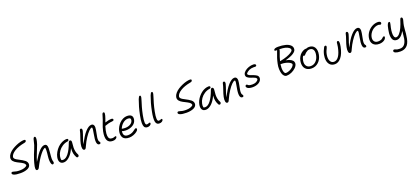

<svg xmlns="http://www.w3.org/2000/svg" viewBox="86 -2530 9986 4596"><g transform="rotate(-20 5078.5 -232.0)"><path d="M221.2 -35.2Q165.5 -35.2 123.3 -41Q81.1 -46.9 56.6 -57.1Q32.2 -67.4 21.2 -80.3Q10.3 -93.3 13.2 -107.9Q17.6 -132.8 46.9 -132.8Q59.6 -132.8 79.6 -125.5Q99.6 -118.2 136.5 -110.6Q173.3 -103 227.1 -103Q292 -103 339.8 -118.2Q387.7 -133.3 411.1 -160.2Q412.1 -180.2 401.4 -198Q390.6 -215.8 371.8 -229.7Q353 -243.7 328.4 -257.1Q303.7 -270.5 277.1 -283.7Q250.5 -296.9 224.1 -310.5Q197.8 -324.2 175.3 -340.8Q152.8 -357.4 136.7 -376.5Q120.6 -395.5 113.8 -420.4Q106.9 -445.3 112.8 -474.1Q122.1 -521.5 160.4 -566.4Q198.7 -611.3 250.7 -644.3Q302.7 -677.2 361.1 -702.6Q419.4 -728 472.7 -741Q525.9 -753.9 563 -753.9Q584.5 -753.9 593.8 -745.1Q603 -736.3 599.1 -721.2Q594.7 -691.9 546.9 -684.1Q388.2 -654.3 291.3 -593.5Q194.3 -532.7 180.2 -461.9Q175.8 -439.9 191.7 -419.7Q207.5 -399.4 236.1 -382.3Q264.6 -365.2 299.3 -347.7Q334 -330.1 368.4 -310.1Q402.8 -290 430.2 -268.1Q457.5 -246.1 471.2 -216.1Q484.9 -186 478 -151.9Q472.2 -122.6 448.7 -99.6Q425.3 -76.7 389.6 -63Q354 -49.3 311.3 -42.2Q268.6 -35.2 221.2 -35.2Z M617.7 30.8Q596.7 30.8 588.9 6.6Q581.1 -17.6 590.8 -74.2Q605.5 -148.4 629.2 -223.9Q652.8 -299.3 673.8 -350.1Q694.8 -400.9 718.8 -459.7Q742.7 -518.6 753.9 -554.2Q763.2 -583 774.2 -632.6Q785.2 -682.1 792 -702.1Q796.9 -717.8 806.9 -728.3Q816.9 -738.8 831.1 -738.8Q840.3 -738.3 846.4 -731.4Q852.5 -724.6 854.7 -709.7Q856.9 -694.8 855 -672.9Q853 -650.9 845.7 -619.4Q838.4 -587.9 825.7 -548.8Q811.5 -505.9 755.4 -369.6Q699.2 -233.4 677.7 -153.8Q781.7 -328.6 853.3 -400.9Q924.8 -473.1 984.9 -473.1Q1022 -473.1 1038.6 -446Q1055.2 -418.9 1054.7 -368.7Q1054.2 -318.4 1046.9 -247.1Q1036.1 -143.6 1036.9 -101.8Q1037.6 -60.1 1047.9 -32.2Q1053.2 -14.2 1050.8 1Q1048.8 13.2 1037.8 22Q1026.9 30.8 1014.6 30.8Q995.1 30.8 982.4 -1Q969.7 -32.7 967.3 -81.5Q964.8 -130.4 971.7 -189Q983.9 -281.2 985.1 -333.3Q986.3 -385.3 979 -407.2Q936.5 -408.2 848.1 -297.1Q759.8 -186 671.9 -6.8Q652.8 30.8 617.7 30.8Z M1278.8 77.1Q1213.9 77.1 1186 30Q1158.2 -17.1 1173.8 -96.2Q1185.5 -154.8 1219.5 -214.1Q1253.4 -273.4 1300.5 -320.6Q1347.7 -367.7 1409.2 -397.2Q1470.7 -426.8 1531.7 -426.8Q1550.3 -426.8 1559.8 -418Q1569.3 -409.2 1566.4 -393.1Q1561.5 -367.7 1530.8 -363.8Q1460.9 -354 1398.9 -314Q1336.9 -273.9 1297.1 -216.6Q1257.3 -159.2 1244.6 -96.2Q1232.4 -40.5 1242.7 3.9Q1257.8 13.2 1287.6 13.2Q1356 13.2 1425 -75.2Q1494.1 -163.6 1553.7 -330.1Q1567.9 -367.2 1594.7 -367.2Q1614.3 -367.2 1623.8 -349.1Q1633.3 -331.1 1629.4 -300.8Q1620.6 -224.6 1619.4 -177.7Q1618.2 -130.9 1628.4 -80.8Q1638.7 -30.8 1664.6 16.1Q1674.8 33.2 1663.8 53.7Q1652.8 74.2 1634.8 74.2Q1621.6 74.2 1614.3 69.3Q1606.9 64.5 1601.6 53.2Q1574.7 4.4 1563.2 -48.1Q1551.8 -100.6 1557.6 -185.1Q1533.2 -129.9 1504.4 -85.2Q1475.6 -40.5 1447.3 -10.7Q1418.9 19 1389.2 39.3Q1359.4 59.6 1332 68.4Q1304.7 77.1 1278.8 77.1Z M2230 -40Q2129.9 -40 2185.1 -314Q2199.7 -388.7 2202.9 -424.6Q2206.1 -460.4 2200.2 -477.1Q2198.2 -478 2191.4 -478Q2164.1 -478 2116.2 -431.4Q2068.4 -384.8 2012 -299.1Q1955.6 -213.4 1911.1 -113.8Q1891.6 -68.4 1879.6 -54.2Q1867.7 -40 1849.1 -40Q1815.9 -40 1806.2 -85.4Q1796.4 -130.9 1811 -200.2Q1825.2 -270 1858.2 -361.3Q1891.1 -452.6 1903.3 -514.2Q1905.8 -527.3 1914.6 -535.6Q1923.3 -543.9 1936 -543.9Q1951.7 -543.9 1960.9 -527.6Q1970.2 -511.2 1963.4 -478Q1957 -446.3 1939.2 -399.2Q1921.4 -352.1 1902.1 -292.5Q1882.8 -232.9 1871.1 -167Q1956.1 -348.1 2044.7 -446.5Q2133.3 -544.9 2204.1 -544.9Q2250 -544.9 2266.4 -504.2Q2282.7 -463.4 2268.1 -391.1Q2238.8 -244.6 2234.4 -210.9Q2224.6 -131.8 2247.1 -103.5Q2249 -101.1 2251 -99.1Q2267.1 -83 2263.2 -63Q2258.3 -40 2230 -40Z M2558.1 -4.9Q2358.4 -4.9 2417 -299.8Q2426.8 -349.1 2441.2 -393.6Q2455.6 -438 2475.6 -489.3Q2495.6 -540.5 2502.9 -562Q2514.2 -597.2 2527.1 -639.4Q2540 -681.6 2544.9 -696.8Q2553.7 -724.1 2579.1 -724.1Q2591.8 -724.1 2597.4 -714.6Q2603 -705.1 2601.8 -685.8Q2600.6 -666.5 2593.8 -639.6Q2586.9 -612.8 2574.2 -575.2Q2559.1 -530.8 2540 -481L2543.9 -481.9Q2582 -495.6 2626.7 -504.4Q2671.4 -513.2 2706.1 -513.2Q2725.6 -513.2 2737.3 -502.7Q2749 -492.2 2746.1 -478Q2743.2 -463.9 2733.9 -457.8Q2724.6 -451.7 2705.1 -450.2Q2647.5 -445.3 2605.2 -434.6Q2563 -423.8 2513.2 -404.8Q2512.2 -404.8 2511.2 -403.8Q2492.7 -344.7 2484.9 -304.2Q2466.3 -218.3 2471.9 -166.5Q2477.5 -114.7 2501 -92.8Q2524.4 -70.8 2568.8 -70.8Q2596.7 -70.8 2619.4 -80.3Q2642.1 -89.8 2651.9 -89.8Q2662.6 -89.8 2667.5 -83Q2672.4 -76.2 2669.9 -64.9Q2665 -41 2634.3 -22.9Q2603.5 -4.9 2558.1 -4.9Z M2958 55.2Q2899.9 55.2 2859.6 38.1Q2819.3 21 2799.6 -9.5Q2779.8 -40 2774.2 -82.3Q2768.6 -124.5 2779.8 -174.8Q2789.6 -223.1 2817.1 -272Q2844.7 -320.8 2883.3 -360.6Q2921.9 -400.4 2973.1 -425.3Q3024.4 -450.2 3076.2 -450.2Q3154.3 -450.2 3188.2 -415Q3222.2 -379.9 3209 -309.1Q3193.4 -229.5 3117.7 -182.1Q3042 -134.8 2939 -134.8Q2864.3 -134.8 2842.8 -154.8Q2829.6 -89.8 2854 -49.8Q2878.4 -9.8 2947.8 -9.8Q2985.8 -9.8 3019.8 -19.5Q3053.7 -29.3 3076.7 -43Q3099.6 -56.6 3117.9 -70.6Q3136.2 -84.5 3150.1 -94.2Q3164.1 -104 3172.9 -104Q3186.5 -104 3193.4 -93.8Q3200.2 -83.5 3196.8 -65.9Q3191.9 -42.5 3155.8 -14.2Q3119.6 14.2 3064.5 34.7Q3009.3 55.2 2958 55.2ZM2862.8 -204.1Q2866.7 -204.1 2890.1 -200Q2913.6 -195.8 2939 -195.8Q3021 -195.8 3076.4 -229.2Q3131.8 -262.7 3143.1 -317.9Q3149.9 -351.6 3134.8 -367.7Q3119.6 -383.8 3077.1 -383.8Q3008.3 -383.8 2947.3 -331.8Q2886.2 -279.8 2856.9 -203.1Z M3456.5 -30.8Q3438.5 -30.8 3424.6 -33.9Q3410.6 -37.1 3397 -45.9Q3383.3 -54.7 3374.5 -69.6Q3365.7 -84.5 3360.1 -109.6Q3354.5 -134.8 3354.5 -168.7Q3354.5 -202.6 3360.1 -250.7Q3365.7 -298.8 3377.9 -358.9Q3401.9 -477.1 3425 -557.4Q3448.2 -637.7 3481.9 -732.9Q3497.1 -771.5 3508.1 -786.6Q3519 -801.8 3532.7 -801.8Q3564 -801.8 3551.8 -743.2Q3546.9 -717.3 3529.8 -666.7Q3512.7 -616.2 3488.5 -531.2Q3464.4 -446.3 3442.9 -338.9Q3395.5 -98.1 3458.5 -98.1Q3481.4 -98.1 3502.2 -107.2Q3522.9 -116.2 3530.8 -116.2Q3553.7 -116.2 3548.8 -86.9Q3544.4 -64.5 3516.6 -47.6Q3488.8 -30.8 3456.5 -30.8Z M3756.3 -17.1Q3730.5 -17.1 3712.2 -23.4Q3693.8 -29.8 3678.2 -50.3Q3662.6 -70.8 3657.2 -106Q3651.9 -141.1 3656 -201.7Q3660.2 -262.2 3677.2 -345.2Q3701.2 -464.8 3724.4 -546.1Q3747.6 -627.4 3780.3 -719.2Q3795.4 -757.8 3806.6 -772.9Q3817.9 -788.1 3831.5 -788.1Q3862.8 -788.1 3850.6 -729Q3845.7 -703.1 3828.6 -652.6Q3811.5 -602.1 3787.1 -517.3Q3762.7 -432.6 3741.2 -325.2Q3693.8 -84 3757.3 -84Q3780.3 -84 3801 -93Q3821.8 -102.1 3829.6 -102.1Q3852.5 -102.1 3847.7 -73.2Q3843.3 -50.8 3815.9 -33.9Q3788.6 -17.1 3756.3 -17.1Z M4450.2 -35.2Q4394.5 -35.2 4352.3 -41Q4310.1 -46.9 4285.6 -57.1Q4261.2 -67.4 4250.2 -80.3Q4239.3 -93.3 4242.2 -107.9Q4246.6 -132.8 4275.9 -132.8Q4288.6 -132.8 4308.6 -125.5Q4328.6 -118.2 4365.5 -110.6Q4402.3 -103 4456.1 -103Q4521 -103 4568.8 -118.2Q4616.7 -133.3 4640.1 -160.2Q4641.1 -180.2 4630.4 -198Q4619.6 -215.8 4600.8 -229.7Q4582 -243.7 4557.4 -257.1Q4532.7 -270.5 4506.1 -283.7Q4479.5 -296.9 4453.1 -310.5Q4426.8 -324.2 4404.3 -340.8Q4381.8 -357.4 4365.7 -376.5Q4349.6 -395.5 4342.8 -420.4Q4335.9 -445.3 4341.8 -474.1Q4351.1 -521.5 4389.4 -566.4Q4427.7 -611.3 4479.7 -644.3Q4531.7 -677.2 4590.1 -702.6Q4648.4 -728 4701.7 -741Q4754.9 -753.9 4792 -753.9Q4813.5 -753.9 4822.8 -745.1Q4832 -736.3 4828.1 -721.2Q4823.7 -691.9 4775.9 -684.1Q4617.2 -654.3 4520.3 -593.5Q4423.3 -532.7 4409.2 -461.9Q4404.8 -439.9 4420.7 -419.7Q4436.5 -399.4 4465.1 -382.3Q4493.7 -365.2 4528.3 -347.7Q4563 -330.1 4597.4 -310.1Q4631.8 -290 4659.2 -268.1Q4686.5 -246.1 4700.2 -216.1Q4713.9 -186 4707 -151.9Q4701.2 -122.6 4677.7 -99.6Q4654.3 -76.7 4618.7 -63Q4583 -49.3 4540.3 -42.2Q4497.6 -35.2 4450.2 -35.2Z M4905.8 56.2Q4840.8 56.2 4813 9Q4785.2 -38.1 4800.8 -117.2Q4810.1 -164.1 4833.5 -211.9Q4856.9 -259.8 4891.8 -301.8Q4926.8 -343.8 4968.5 -376.7Q5010.3 -409.7 5059.8 -429Q5109.4 -448.2 5158.7 -448.2Q5177.2 -448.2 5187 -439.2Q5196.8 -430.2 5193.8 -414.1Q5189 -389.2 5157.7 -384.8Q5087.9 -375 5025.9 -335Q4963.9 -294.9 4924.1 -237.5Q4884.3 -180.2 4871.6 -117.2Q4865.2 -88.4 4864.7 -68.1Q4864.3 -47.9 4869.6 -17.1Q4884.8 -7.8 4914.6 -7.8Q4982.9 -7.8 5052 -96.2Q5121.1 -184.6 5180.7 -351.1Q5194.8 -388.2 5221.7 -388.2Q5241.2 -388.2 5250.7 -369.9Q5260.3 -351.6 5256.8 -321.8Q5247.6 -245.1 5246.3 -198.5Q5245.1 -151.9 5255.4 -101.8Q5265.6 -51.8 5291.5 -4.9Q5301.8 12.2 5290.8 32.7Q5279.8 53.2 5261.7 53.2Q5248.5 53.2 5241.2 48.3Q5233.9 43.5 5228.5 32.2Q5201.7 -16.6 5190.2 -69.1Q5178.7 -121.6 5184.6 -206.1Q5160.2 -150.9 5131.3 -106.2Q5102.5 -61.5 5074.2 -31.7Q5045.9 -2 5016.1 18.3Q4986.3 38.6 4959 47.4Q4931.6 56.2 4905.8 56.2Z M5830.1 73.2Q5730 73.2 5785.2 -201.2Q5800.3 -277.3 5803.7 -311.3Q5807.1 -345.2 5801.3 -363.8Q5796.9 -365.2 5791 -365.2Q5763.7 -365.2 5716.1 -318.6Q5668.5 -272 5612.1 -186.3Q5555.7 -100.6 5511.2 -1Q5491.7 44.4 5479.7 58.8Q5467.8 73.2 5449.2 73.2Q5416 73.2 5406.2 27.8Q5396.5 -17.6 5411.1 -86.9Q5425.3 -156.7 5458.3 -248Q5491.2 -339.4 5503.4 -400.9Q5505.9 -414.1 5514.6 -422.6Q5523.4 -431.2 5536.1 -431.2Q5551.8 -431.2 5561 -414.8Q5570.3 -398.4 5563.5 -365.2Q5556.6 -333 5539.3 -285.9Q5522 -238.8 5502.7 -179.2Q5483.4 -119.6 5471.2 -53.2Q5557.6 -234.9 5645.8 -333.5Q5733.9 -432.1 5804.2 -432.1Q5850.1 -432.1 5866.5 -391.1Q5882.8 -350.1 5868.2 -277.8Q5838.9 -131.3 5834.5 -97.7Q5824.7 -18.6 5847.2 9.8Q5849.1 12.2 5851.1 14.2Q5867.2 30.3 5863.3 49.8Q5858.4 73.2 5830.1 73.2Z M6147.9 -67.9Q6103 -67.9 6069.3 -76.4Q6035.6 -85 6019 -97.7Q6002.4 -110.4 5995.4 -123.5Q5988.3 -136.7 5990.7 -147.9Q5993.2 -160.2 6002.2 -168.5Q6011.2 -176.8 6022.9 -176.8Q6032.2 -176.8 6038.6 -172.1Q6044.9 -167.5 6051 -161.1Q6057.1 -154.8 6067.1 -148.4Q6077.1 -142.1 6100.1 -137.5Q6123 -132.8 6156.7 -132.8Q6279.3 -132.8 6315.9 -210.9Q6315.4 -227.5 6303.5 -240.7Q6291.5 -253.9 6272.5 -262.5Q6253.4 -271 6229.5 -280Q6205.6 -289.1 6180.9 -296.6Q6156.2 -304.2 6133.8 -315.9Q6111.3 -327.6 6095 -340.8Q6078.6 -354 6071 -375Q6063.5 -396 6068.8 -421.9Q6076.7 -461.9 6119.6 -498.3Q6162.6 -534.7 6223.1 -555.7Q6283.7 -576.7 6340.8 -575.2Q6373.5 -574.7 6388.9 -562.3Q6404.3 -549.8 6401.9 -533.2Q6399.4 -521.5 6389.9 -514.6Q6380.4 -507.8 6365.7 -507.8Q6364.3 -507.8 6352.3 -508.8Q6340.3 -509.8 6329.1 -509.8Q6192.9 -509.8 6125 -416Q6125.5 -398.9 6141.4 -385.3Q6157.2 -371.6 6181.2 -362.1Q6205.1 -352.5 6233.9 -343Q6262.7 -333.5 6290 -321.3Q6317.4 -309.1 6338.9 -294.2Q6360.4 -279.3 6370.6 -255.4Q6380.9 -231.4 6375 -201.2Q6361.3 -139.2 6296.9 -103.5Q6232.4 -67.9 6147.9 -67.9Z M7005.9 -48.8Q6968.8 -48.8 6940.9 -76.9Q6913.1 -105 6899.7 -152.1Q6886.2 -199.2 6884 -261Q6881.8 -322.8 6896.5 -390.1Q6912.1 -466.3 6931.9 -527.8Q6951.7 -589.4 6995.6 -703.1H6956.5Q6944.3 -703.1 6937.3 -710.7Q6930.2 -718.3 6932.6 -729Q6936.5 -748.5 6965.3 -759.8Q6994.1 -771 7042.5 -771Q7150.9 -771 7231.9 -749.5Q7313 -728 7356.7 -682.9Q7400.4 -637.7 7387.7 -574.2Q7383.3 -552.7 7365.5 -531.2Q7347.7 -509.8 7314.9 -487.8Q7282.2 -465.8 7228.5 -444.3Q7174.8 -422.9 7104.5 -403.8Q7145.5 -397 7178.2 -386Q7210.9 -375 7231.7 -362.1Q7252.4 -349.1 7267.6 -334Q7282.7 -318.8 7288.6 -303.5Q7294.4 -288.1 7296.9 -272.2Q7299.3 -256.3 7295.4 -242.2Q7285.6 -194.3 7238.5 -148.9Q7191.4 -103.5 7127.7 -76.2Q7064 -48.8 7005.9 -48.8ZM7045.4 -655.8Q6990.7 -516.1 6970.7 -428.2Q6981.9 -430.7 7014.6 -438Q7084 -451.7 7151.6 -475.6Q7219.2 -499.5 7266.8 -529.3Q7314.5 -559.1 7319.8 -585Q7327.1 -620.1 7291 -647.9Q7254.9 -675.8 7197.5 -689.5Q7140.1 -703.1 7076.7 -703.1H7052.7Q7055.7 -683.1 7045.4 -655.8ZM6978.5 -357.9H6956.5Q6941.4 -258.8 6956.8 -187.5Q6972.2 -116.2 7009.8 -116.2Q7051.8 -116.2 7101.1 -137.7Q7150.4 -159.2 7186 -191.9Q7221.7 -224.6 7227.5 -254.9Q7230.5 -270 7211.2 -288.3Q7191.9 -306.6 7158.7 -322.3Q7125.5 -337.9 7076.9 -348.1Q7028.3 -358.4 6978.5 -357.9Z M7628.4 -7.8Q7551.3 -7.8 7501.5 -42.5Q7451.7 -77.1 7434.3 -137.5Q7417 -197.8 7432.1 -275.9Q7442.9 -330.1 7470.2 -375Q7497.6 -419.9 7529.8 -445.6Q7562 -471.2 7592.8 -485.1Q7623.5 -499 7646.5 -499Q7655.3 -499 7659.2 -497.1Q7697.3 -514.2 7735.4 -514.2Q7833 -514.2 7877 -442.6Q7920.9 -371.1 7897.5 -255.9Q7876 -144.5 7802.2 -76.2Q7728.5 -7.8 7628.4 -7.8ZM7496.1 -263.2Q7478 -174.3 7514.4 -121.1Q7550.8 -67.9 7627.4 -67.9Q7702.6 -67.9 7758.3 -123.5Q7814 -179.2 7832 -272Q7849.1 -356.9 7822.5 -405.5Q7795.9 -454.1 7731.4 -454.1Q7700.2 -454.1 7678 -443.6Q7655.8 -433.1 7627.4 -410.2Q7613.3 -397.9 7600.1 -382.3Q7586.9 -366.7 7579.3 -360.4Q7571.8 -354 7560.1 -354Q7544.9 -354 7540 -365.2Q7507.8 -328.6 7496.1 -263.2Z M8185.1 87.9Q8146 87.9 8114.7 75.9Q8083.5 64 8062.5 43Q8041.5 22 8027.6 -6.6Q8013.7 -35.2 8008.1 -68.8Q8002.4 -102.5 8003.7 -138.9Q8004.9 -175.3 8012.2 -212.9Q8031.2 -301.8 8079.1 -387.2Q8089.4 -408.2 8113.3 -408.2Q8128.4 -408.2 8134.8 -397.9Q8141.1 -387.7 8138.2 -370.1Q8135.3 -354 8124.5 -334Q8113.8 -314 8100.1 -281.2Q8086.4 -248.5 8077.1 -203.1Q8057.6 -103.5 8086.9 -38.8Q8116.2 25.9 8184.1 25.9Q8252.4 25.9 8305.4 -49.3Q8358.4 -124.5 8388.2 -275.9Q8394.5 -306.6 8396.7 -337.4Q8398.9 -368.2 8401.9 -382.8Q8408.2 -411.1 8431.2 -411.1Q8482.4 -411.1 8453.1 -262.2Q8418 -87.4 8345.9 0.2Q8273.9 87.9 8185.1 87.9Z M9001.5 -40Q8901.4 -40 8956.5 -314Q8971.2 -388.7 8974.4 -424.6Q8977.5 -460.4 8971.7 -477.1Q8969.7 -478 8962.9 -478Q8935.5 -478 8887.7 -431.4Q8839.8 -384.8 8783.4 -299.1Q8727.1 -213.4 8682.6 -113.8Q8663.1 -68.4 8651.1 -54.2Q8639.2 -40 8620.6 -40Q8587.4 -40 8577.6 -85.4Q8567.9 -130.9 8582.5 -200.2Q8596.7 -270 8629.6 -361.3Q8662.6 -452.6 8674.8 -514.2Q8677.2 -527.3 8686 -535.6Q8694.8 -543.9 8707.5 -543.9Q8723.1 -543.9 8732.4 -527.6Q8741.7 -511.2 8734.9 -478Q8728.5 -446.3 8710.7 -399.2Q8692.9 -352.1 8673.6 -292.5Q8654.3 -232.9 8642.6 -167Q8727.5 -348.1 8816.2 -446.5Q8904.8 -544.9 8975.6 -544.9Q9021.5 -544.9 9037.8 -504.2Q9054.2 -463.4 9039.6 -391.1Q9010.3 -244.6 9005.9 -210.9Q8996.1 -131.8 9018.6 -103.5Q9020.5 -101.1 9022.5 -99.1Q9038.6 -83 9034.7 -63Q9029.8 -40 9001.5 -40Z M9346.7 -5.9Q9241.2 -5.9 9191.4 -68.1Q9141.6 -130.4 9162.6 -234.9Q9177.7 -310.5 9226.3 -373.8Q9274.9 -437 9344 -473.4Q9413.1 -509.8 9486.3 -509.8Q9522.9 -509.8 9544.2 -495.6Q9565.4 -481.4 9559.6 -459Q9556.6 -445.8 9548.1 -437.5Q9539.6 -429.2 9527.3 -429.2Q9517.6 -429.2 9505.9 -435.5Q9494.1 -441.9 9478.5 -441.9Q9434.6 -441.9 9392.1 -423.8Q9349.6 -405.8 9316.7 -375.7Q9283.7 -345.7 9260.3 -306.6Q9236.8 -267.6 9228.5 -226.1Q9214.4 -155.3 9245.8 -113Q9277.3 -70.8 9339.4 -70.8Q9373.5 -70.8 9400.1 -77.9Q9426.8 -85 9441.2 -95Q9455.6 -105 9465.8 -115Q9476.1 -125 9484.4 -132.1Q9492.7 -139.2 9500.5 -139.2Q9517.1 -139.2 9522.7 -132.3Q9528.3 -125.5 9525.4 -108.9Q9516.6 -64 9465.1 -34.9Q9413.6 -5.9 9346.7 -5.9Z M9761.2 337.9Q9683.6 337.9 9638.4 318.1Q9593.3 298.3 9600.1 268.1Q9605 241.2 9635.3 241.2Q9644.5 241.2 9655.5 245.8Q9666.5 250.5 9677 256.1Q9687.5 261.7 9712.6 266.4Q9737.8 271 9772.5 271Q9811 271 9840.6 257.6Q9870.1 244.1 9890.6 218.5Q9911.1 192.9 9924.8 159.7Q9938.5 126.5 9947.3 82Q9952.1 54.7 9957.3 -5.4Q9962.4 -65.4 9968.3 -108.9Q9877.9 48.8 9776.4 48.8Q9721.2 48.8 9690.2 15.9Q9659.2 -17.1 9651.9 -87.2Q9644.5 -157.2 9667.5 -266.1Q9684.6 -355.5 9702.6 -387.7Q9720.7 -419.9 9742.2 -419.9Q9753.4 -419.9 9758.5 -414.3Q9763.7 -408.7 9763.2 -391.8Q9762.7 -375 9754.4 -344.2Q9715.8 -198.7 9722.9 -107.4Q9730 -16.1 9781.2 -16.1Q9823.7 -16.1 9866.9 -64.2Q9910.2 -112.3 9946.5 -190.9Q9982.9 -269.5 10015.1 -375Q10024.4 -402.8 10031.2 -410.9Q10038.1 -418.9 10053.2 -418.9Q10064.9 -418.9 10072.5 -411.1Q10080.1 -403.3 10082.3 -382.1Q10084.5 -360.8 10072.3 -323.2Q10055.2 -265.6 10046.6 -211.9Q10038.1 -158.2 10036.9 -119.9Q10035.6 -81.5 10029.5 -21Q10023.4 39.6 10011.2 102.1Q9998 168.5 9973.9 215.3Q9949.7 262.2 9916.5 288.6Q9883.3 314.9 9845.5 326.4Q9807.6 337.9 9761.2 337.9Z"/></g></svg>

Font: Shantell Sans Bouncy
Style: Italic
Weight: 300
Italic angle: -11.31°
Designer: Stephen Nixon, Anya Danilova, Shantell Martin
Foundry: Arrow Type
Version: Version 1.006;[9816181b4]